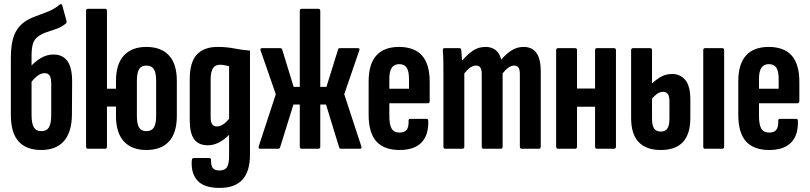

<svg xmlns="http://www.w3.org/2000/svg" viewBox="-20 -726 3951 937"><path d="M181 6Q108 6 70.5 -36Q33 -78 33 -165V-443Q33 -512 48.5 -552.5Q64 -593 98 -618Q122 -635 152.5 -646Q183 -657 214.5 -669.5Q246 -682 272 -704Q276 -707 279.5 -705.5Q283 -704 284 -699L304 -626Q307 -615 301 -611Q282 -595 257.5 -586Q233 -577 209.5 -569.5Q186 -562 169 -550Q148 -536 141 -513.5Q134 -491 134 -452V-165Q134 -124 145 -105Q156 -86 181 -86Q208 -86 219 -105Q230 -124 230 -165V-315Q230 -345 222.5 -357Q215 -369 198 -369Q180 -369 162.5 -355.5Q145 -342 127 -319L124 -396Q151 -426 180 -443Q209 -460 241 -460Q286 -460 309 -428Q332 -396 332 -329L331 -165Q330 -81 292 -37.5Q254 6 181 6Z M400 -408V-673Q400 -683 410 -683H493Q502 -683 502 -673V-408ZM694 6Q623 6 584.5 -36Q546 -78 546 -160V-332Q546 -413 584.5 -455Q623 -497 694 -497Q767 -497 805 -455Q843 -413 843 -332V-160Q843 -78 805 -36Q767 6 694 6ZM410 0Q400 0 400 -11V-481Q400 -491 410 -491H493Q502 -491 502 -481V-293H589V-206H502V-11Q502 0 493 0ZM694 -86Q720 -86 731 -104Q742 -122 742 -160V-332Q742 -370 731 -388Q720 -406 694 -406Q669 -406 658.5 -388Q648 -370 648 -332V-160Q648 -122 658.5 -104Q669 -86 694 -86Z M1051 191Q975 191 943 154.5Q911 118 916 56Q917 49 920 47Q923 45 928 45H1001Q1010 45 1010 56Q1009 82 1018.5 94Q1028 106 1051 106Q1078 106 1088 89.5Q1098 73 1098 35V-18Q1098 -32 1098 -43.5Q1098 -55 1098 -67H1097Q1074 -44 1048 -30.5Q1022 -17 995 -17Q949 -17 927.5 -46.5Q906 -76 906 -139V-339Q906 -422 940.5 -459.5Q975 -497 1042 -497Q1086 -497 1123.5 -489.5Q1161 -482 1200 -479V28Q1200 110 1163.5 150.5Q1127 191 1051 191ZM1040 -109Q1054 -109 1069 -119Q1084 -129 1098 -146V-403Q1089 -405 1077 -407.5Q1065 -410 1054 -410Q1030 -410 1019 -392.5Q1008 -375 1008 -338V-154Q1008 -130 1015.5 -119.5Q1023 -109 1040 -109Z M1249 0Q1244 0 1242.5 -4Q1241 -8 1243 -13L1326 -266L1252 -479Q1248 -491 1259 -491H1347Q1355 -491 1357 -485L1413 -302H1443V-672Q1443 -683 1452 -683H1534Q1543 -683 1543 -672V-302H1573L1630 -485Q1631 -491 1640 -491H1727Q1738 -491 1733 -479L1660 -266L1743 -13Q1745 -8 1743.5 -4Q1742 0 1737 0H1645Q1637 0 1635 -7L1571 -216H1543V-11Q1543 0 1534 0H1452Q1443 0 1443 -11V-216H1412L1347 -7Q1345 0 1337 0Z M1930 6Q1854 6 1816.5 -36Q1779 -78 1779 -166V-329Q1779 -414 1817 -455.5Q1855 -497 1927 -497Q2002 -497 2039.5 -455Q2077 -413 2077 -326V-232Q2077 -222 2067 -222H1880V-161Q1880 -117 1891.5 -98Q1903 -79 1930 -79Q1954 -79 1964.5 -92.5Q1975 -106 1974 -135Q1973 -146 1982 -146H2061Q2070 -146 2070 -136Q2072 -66 2036.5 -30Q2001 6 1930 6ZM1880 -293H1976V-341Q1976 -379 1964.5 -396Q1953 -413 1928 -413Q1904 -413 1892 -395.5Q1880 -378 1880 -341Z M2153 0Q2144 0 2144 -11V-367Q2144 -405 2143.5 -433Q2143 -461 2141 -479Q2140 -491 2149 -491H2222Q2230 -491 2231 -482Q2232 -470 2233 -456.5Q2234 -443 2235 -430Q2261 -460 2287.5 -478.5Q2314 -497 2350 -497Q2379 -497 2398.5 -482Q2418 -467 2426 -435Q2450 -463 2476.5 -480Q2503 -497 2535 -497Q2577 -497 2598 -467.5Q2619 -438 2619 -378V-11Q2619 0 2610 0H2526Q2517 0 2517 -11V-364Q2517 -386 2510.5 -396Q2504 -406 2489 -406Q2476 -406 2462 -396.5Q2448 -387 2433 -368V-11Q2433 0 2424 0H2340Q2331 0 2331 -11V-364Q2331 -386 2324.5 -396Q2318 -406 2303 -406Q2289 -406 2275 -396.5Q2261 -387 2246 -368V-11Q2246 0 2237 0Z M2893 0Q2884 0 2884 -11V-481Q2884 -491 2893 -491H2976Q2986 -491 2986 -481V-11Q2986 0 2976 0ZM2704 0Q2694 0 2694 -11V-481Q2694 -491 2704 -491H2787Q2796 -491 2796 -481V-11Q2796 0 2787 0ZM2782 -205V-294H2899V-205Z M3205 6Q3133 6 3096.5 -33Q3060 -72 3060 -150V-481Q3060 -491 3070 -491H3153Q3162 -491 3162 -481V-146Q3162 -114 3172 -99Q3182 -84 3205 -84Q3227 -84 3237 -99Q3247 -114 3247 -146V-230Q3247 -257 3239 -267.5Q3231 -278 3216 -278Q3199 -278 3183.5 -265.5Q3168 -253 3155 -237L3153 -310Q3172 -330 3199 -347.5Q3226 -365 3260 -365Q3300 -365 3324.5 -335.5Q3349 -306 3349 -239V-150Q3349 -72 3313 -33Q3277 6 3205 6ZM3421 0Q3412 0 3412 -11V-481Q3412 -491 3421 -491H3505Q3514 -491 3514 -481V-11Q3514 0 3505 0Z M3734 6Q3658 6 3620.5 -36Q3583 -78 3583 -166V-329Q3583 -414 3621 -455.5Q3659 -497 3731 -497Q3806 -497 3843.5 -455Q3881 -413 3881 -326V-232Q3881 -222 3871 -222H3684V-161Q3684 -117 3695.5 -98Q3707 -79 3734 -79Q3758 -79 3768.5 -92.5Q3779 -106 3778 -135Q3777 -146 3786 -146H3865Q3874 -146 3874 -136Q3876 -66 3840.5 -30Q3805 6 3734 6ZM3684 -293H3780V-341Q3780 -379 3768.5 -396Q3757 -413 3732 -413Q3708 -413 3696 -395.5Q3684 -378 3684 -341Z"/></svg>

Font: Sofia Sans Extra Condensed
Style: Bold
Weight: 700
Designer: Botio Nikoltchev, Ani Petrova
Foundry: lettersoup
Version: Version 4.101